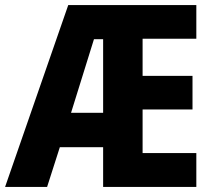

<svg xmlns="http://www.w3.org/2000/svg" viewBox="-22 -734 839 754"><path d="M749 0V-133H538V-304H734V-436H538V-582H749V-714H246L-2 0H163L213 -156H383V0ZM257 -291 347 -580H383V-291Z"/></svg>

Font: Noto Sans Gurmukhi UI Condensed ExtraBold
Style: Regular
Weight: 800
Width: 3
Designer: Jelle Bosma - Monotype Design Team
Foundry: Monotype Imaging Inc.
Version: Version 2.004